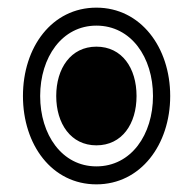

<svg xmlns="http://www.w3.org/2000/svg" viewBox="-20 -512 504 502"><path d="M232 -30C348 -30 425 -134 425 -261C425 -388 348 -492 232 -492C116 -492 40 -389 40 -261C40 -133 116 -30 232 -30ZM232 -77C142 -77 85 -160 85 -261C85 -362 142 -445 232 -445C323 -445 380 -362 380 -261C380 -160 323 -77 232 -77ZM232 -132C299 -132 337 -188 337 -261C337 -334 299 -390 232 -390C165 -390 127 -333 127 -261C127 -189 165 -132 232 -132Z"/></svg>

Font: Noto Sans Lao Looped Condensed
Style: Bold
Weight: 700
Width: 3
Designer: Mark Frömberg, Ben Mitchell
Foundry: The Fontpad Ltd
Version: Version 1.002